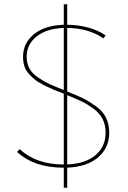

<svg xmlns="http://www.w3.org/2000/svg" viewBox="-20 -779 598 900"><path d="M492 -157Q492 -86 440 -41.5Q388 3 295 7V101H279V7H277Q140 7 60 -67L72 -80Q150 -8 278 -8H279V-340Q247 -352 230.5 -359Q214 -366 187.5 -379Q161 -392 146.5 -403.5Q132 -415 116.5 -431.5Q101 -448 94.5 -468Q88 -488 88 -512Q88 -577 139 -618.5Q190 -660 279 -663V-759H295V-663Q405 -661 475 -613L465 -599Q396 -647 295 -648V-350Q341 -332 368.5 -318.5Q396 -305 428.5 -282Q461 -259 476.5 -228Q492 -197 492 -157ZM105 -513Q105 -482 118 -458Q131 -434 159.5 -415Q188 -396 212 -385Q236 -374 279 -357V-648Q198 -645 151.5 -608Q105 -571 105 -513ZM295 -8Q381 -12 428 -52Q475 -92 475 -157Q475 -193 461 -221Q447 -249 418 -270Q389 -291 363 -303.5Q337 -316 295 -333Z"/></svg>

Font: EauTestSC Thin
Style: Regular
Weight: 250
Designer: Christian Thalmann (Catharsis Fonts)
Version: Version 0.001;PS 000.001;hotconv 1.0.88;makeotf.lib2.5.64775